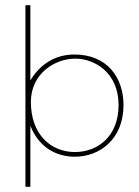

<svg xmlns="http://www.w3.org/2000/svg" viewBox="-20 -720 535 740"><path d="M269 -134C174 -134 99 -204 99 -327C99 -436 191 -494 270 -494C345 -494 437 -440 437 -315C437 -192 354 -134 269 -134ZM97 0V-235C136 -138 214 -116 268 -116C367 -116 456 -186 456 -315C456 -419 395 -510 266 -510C225 -510 149 -497 97 -410V-700H78V0Z"/></svg>

Font: Advent Pro
Style: Thin
Weight: 100
Designer: Andreas Kalpakidis
Foundry: Andreas Kalpakidis
Version: Version 2.002 2007